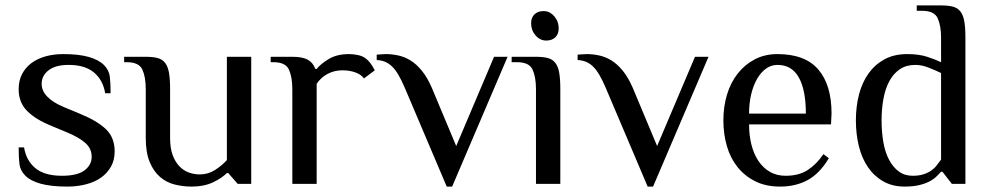

<svg xmlns="http://www.w3.org/2000/svg" viewBox="-20 -680 3662 710"><path d="M404 -120Q404 -88 390.5 -64Q377 -40 354 -23.5Q331 -7 298.5 1.5Q266 10 229 10Q169 10 131 -0.5Q93 -11 74 -30Q55 -49 52 -73Q49 -97 49 -135H69Q77 -86 111 -58Q145 -30 209 -30Q266 -30 292.5 -50Q319 -70 319 -100Q319 -130 296.5 -150.5Q274 -171 229 -190L169 -215Q112 -238 80.5 -269.5Q49 -301 49 -350Q49 -382 61.5 -406Q74 -430 96 -446.5Q118 -463 148 -471.5Q178 -480 214 -480Q271 -480 308 -469.5Q345 -459 364 -440Q383 -421 386 -397Q389 -373 389 -335H369Q361 -384 327.5 -412Q294 -440 234 -440Q185 -440 159.5 -420Q134 -400 134 -370Q134 -344 155 -322.5Q176 -301 214 -285L274 -260Q338 -234 371 -203Q404 -172 404 -120Z M909 0H859L824 -40H819Q800 -21 767 -5.5Q734 10 689 10Q657 10 626.5 2.5Q596 -5 572 -25.5Q548 -46 533.5 -81Q519 -116 519 -170V-350Q519 -395 506.5 -422.5Q494 -450 449 -450H439V-470H519Q545 -470 562.5 -465.5Q580 -461 590.5 -447.5Q601 -434 605 -410.5Q609 -387 609 -350V-170Q609 -132 618.5 -106.5Q628 -81 643.5 -65Q659 -49 678.5 -42Q698 -35 719 -35Q749 -35 774.5 -51Q800 -67 819 -88V-470H909Z M1061 -350Q1061 -395 1048.5 -422.5Q1036 -450 991 -450H981V-470H1061Q1099 -470 1118.5 -459Q1138 -448 1146 -425H1151Q1166 -444 1196 -462Q1226 -480 1271 -480Q1286 -480 1303 -476.5Q1320 -473 1331 -465Q1342 -457 1350 -446Q1358 -435 1366 -420L1326 -390Q1315 -405 1293.5 -412.5Q1272 -420 1246 -420Q1216 -420 1191 -406.5Q1166 -393 1151 -370V0H1061Z M1667 -140 1807 -470H1857L1652 10H1632L1477 -355Q1465 -383 1454 -402Q1443 -421 1431 -433Q1419 -445 1405 -451Q1391 -457 1373 -458V-478Q1377 -478 1388.5 -479Q1400 -480 1407 -480Q1429 -480 1452.5 -475Q1476 -470 1498 -456.5Q1520 -443 1540 -418.5Q1560 -394 1577 -355Z M2052 0H1962V-350Q1962 -395 1949.5 -422.5Q1937 -450 1892 -450H1872V-470H1962Q1988 -470 2005.5 -465.5Q2023 -461 2033.5 -447.5Q2044 -434 2048 -410.5Q2052 -387 2052 -350ZM2046 -575Q2046 -554 2033.5 -542Q2021 -530 2000 -530Q1977 -530 1960.5 -549Q1944 -568 1944 -594Q1944 -615 1956.5 -627Q1969 -639 1990 -639Q2013 -639 2029.5 -620Q2046 -601 2046 -575Z M2410 -140 2550 -470H2600L2395 10H2375L2220 -355Q2208 -383 2197 -402Q2186 -421 2174 -433Q2162 -445 2148 -451Q2134 -457 2116 -458V-478Q2120 -478 2131.5 -479Q2143 -480 2150 -480Q2172 -480 2195.5 -475Q2219 -470 2241 -456.5Q2263 -443 2283 -418.5Q2303 -394 2320 -355Z M3053 -220H2750Q2750 -179 2759 -144Q2768 -109 2785.5 -83.5Q2803 -58 2828 -44Q2853 -30 2885 -30Q2934 -30 2966.5 -51Q2999 -72 3025 -110L3045 -95Q3011 -38 2966.5 -14Q2922 10 2865 10Q2812 10 2773 -9.5Q2734 -29 2707.5 -62Q2681 -95 2668 -139.5Q2655 -184 2655 -235Q2655 -286 2668.5 -330.5Q2682 -375 2708 -408Q2734 -441 2771 -460.5Q2808 -480 2855 -480Q2957 -480 3006 -423Q3055 -366 3055 -260ZM2960 -260Q2960 -347 2934 -393.5Q2908 -440 2855 -440Q2832 -440 2813 -426.5Q2794 -413 2780 -389Q2766 -365 2758 -332Q2750 -299 2750 -260Z M3460 -410Q3437 -421 3412.5 -430.5Q3388 -440 3365 -440Q3331 -440 3307.5 -424Q3284 -408 3269 -380.5Q3254 -353 3247 -315.5Q3240 -278 3240 -235Q3240 -192 3246.5 -154.5Q3253 -117 3267.5 -89.5Q3282 -62 3303.5 -46Q3325 -30 3355 -30Q3377 -30 3393.5 -35Q3410 -40 3422.5 -48.5Q3435 -57 3443.5 -68Q3452 -79 3460 -90ZM3550 0H3500L3465 -45H3460Q3452 -36 3441.5 -26Q3431 -16 3415 -8Q3399 0 3377 5Q3355 10 3325 10Q3280 10 3246 -9.5Q3212 -29 3189.5 -62Q3167 -95 3156 -139.5Q3145 -184 3145 -235Q3145 -286 3156.5 -330.5Q3168 -375 3191.5 -408Q3215 -441 3250.5 -460.5Q3286 -480 3335 -480Q3377 -480 3407 -470.5Q3437 -461 3460 -450V-540Q3460 -585 3447.5 -612.5Q3435 -640 3390 -640H3370V-660H3460Q3486 -660 3503.5 -655.5Q3521 -651 3531.5 -637.5Q3542 -624 3546 -600.5Q3550 -577 3550 -540Z"/></svg>

Font: Philosopher
Style: Regular
Weight: 400
Designer: Jovanny Lemonad
Foundry: Jovanny Lemonad
Version: Version 1.000